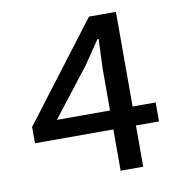

<svg xmlns="http://www.w3.org/2000/svg" viewBox="-74 -708 748 779"><g transform="rotate(-10 300.0 -319.0)"><path d="M361 0V-170H38V-237L343 -638H454V-248H549V-170H454V0ZM142 -248H361V-422Q363 -479 366 -542H361Q356 -534 295 -445Z"/></g></svg>

Font: TypoPRO Source Code Pro
Style: Regular
Weight: 500
Monospace: yes
Designer: Paul D. Hunt, Teo Tuominen
Foundry: Adobe Systems Incorporated
Version: Version 2.010;PS 1.0;hotconv 1.0.84;makeotf.lib2.5.63406